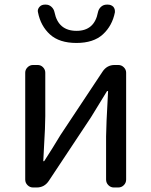

<svg xmlns="http://www.w3.org/2000/svg" viewBox="-20 -831 671 851"><path d="M127 0Q112.3 0 102.1 -10.3Q91.8 -20.5 91.8 -35.2V-508.8Q91.8 -522.5 102.1 -532.7Q112.3 -543 127 -543H146.5Q161.1 -543 170.9 -532.7Q180.7 -522.5 180.7 -508.8V-316.4Q180.7 -291 179.2 -258.3Q177.7 -225.6 175.3 -184.1Q172.9 -142.6 171.9 -118.2Q171.9 -116.2 173.8 -116.2Q175.8 -116.2 176.8 -118.2Q212.9 -173.8 248 -232.4L434.6 -513.7Q454.1 -543 488.3 -543H503.9Q518.6 -543 528.8 -532.7Q539.1 -522.5 539.1 -508.8V-35.2Q539.1 -20.5 528.8 -10.3Q518.6 0 503.9 0H484.4Q470.7 0 460.4 -10.3Q450.2 -20.5 450.2 -35.2V-226.6Q450.2 -268.6 459 -425.8Q459 -427.7 457 -427.7Q455.1 -427.7 454.1 -426.8Q397.5 -334 382.8 -310.5L196.3 -29.3Q176.8 0 142.6 0ZM148.4 -776.4Q147.5 -779.3 147.5 -782.2Q147.5 -792 155.3 -800.8Q164.1 -810.5 178.7 -810.5H183.6Q197.3 -810.5 208 -800.8Q218.8 -791 221.7 -776.4Q238.3 -694.3 319.3 -694.3Q398.4 -694.3 414.1 -776.4Q417 -791 427.7 -800.8Q438.5 -810.5 453.1 -810.5H458Q472.7 -810.5 482.4 -800.8Q489.3 -792 489.3 -782.2Q489.3 -779.3 489.3 -776.4Q477.5 -716.8 436 -678.7Q394.5 -640.6 318.8 -640.6Q243.2 -640.6 201.7 -678.2Q160.2 -715.8 148.4 -776.4Z"/></svg>

Font: Gen Jyuu GothicL Regular
Style: Regular
Weight: 400
Designer: [Source Han Sans]
Ryoko NISHIZUKA  (kana & ideographs); Paul D. Hunt (Latin, Greek & Cyrillic); Wenlong ZHANG  (bopomofo
Version: Version 1.002.20150607